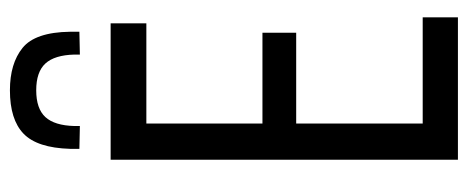

<svg xmlns="http://www.w3.org/2000/svg" viewBox="-298 -645 943 387"><g transform="rotate(-90 173.5 -451.5)"><path d="M45 0V-700H320V-628H118V-394H301V-326H118V-71H332V0ZM185 -903Q239 -903 270.5 -877.5Q302 -852 303 -782Q303 -772 303 -763L257 -762Q257 -765 257 -767.5Q257 -770 257 -773Q256 -813 239 -831.5Q222 -850 185 -850Q148 -850 131 -831.5Q114 -813 113 -773Q113 -767 113 -762L67 -763Q67 -768 67 -772.5Q67 -777 67 -782Q69 -848 97.5 -875.5Q126 -903 185 -903Z"/></g></svg>

Font: Georama Condensed
Style: Regular
Weight: 400
Width: 3
Designer: Jean-Baptiste Levee
Foundry: Production Type
Version: Version 1.000